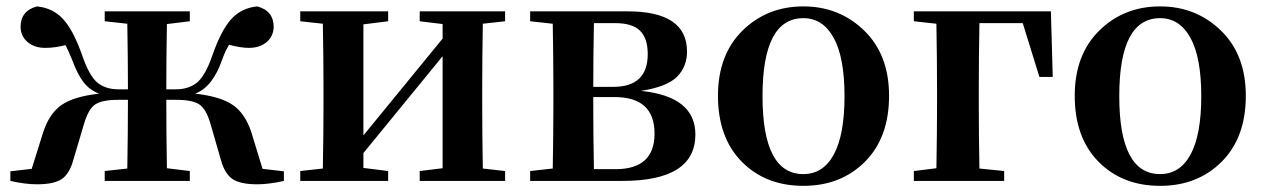

<svg xmlns="http://www.w3.org/2000/svg" viewBox="-20 -571 3991 606"><path d="M808.6 -38.1 876 -30.3V0Q829.1 10.7 792 10.7Q738.3 10.7 713.9 -5.9Q689.5 -22.5 677.7 -64.5L644.5 -179.7Q630.9 -226.6 609.4 -241.2Q587.9 -255.9 536.1 -255.9H504.9Q504.9 -151.4 506.8 -40L579.1 -31.2V0H310.5V-31.2L381.8 -39.1Q383.8 -152.3 383.8 -255.9H352.5Q301.8 -255.9 280.3 -241.2Q258.8 -226.6 245.1 -179.7L210.9 -64.5Q199.2 -22.5 174.8 -5.9Q150.4 10.7 96.7 10.7Q59.6 10.7 12.7 0V-30.3L80.1 -38.1L116.2 -153.3Q135.7 -212.9 174.3 -239.7Q212.9 -266.6 293 -275.4Q263.7 -286.1 244.1 -311Q224.6 -335.9 207 -383.8Q197.3 -408.2 186.5 -428.7Q154.3 -419.9 123 -419.9Q88.9 -419.9 67.4 -438Q45.9 -456.1 44.9 -485.4Q44.9 -537.1 96.7 -550.8Q146.5 -545.9 178.7 -511.2Q210.9 -476.6 238.3 -399.4Q260.7 -333 286.6 -311Q312.5 -289.1 353.5 -289.1H383.8Q383.8 -384.8 381.8 -496.1L310.5 -503.9V-535.2H579.1V-503.9L506.8 -495.1Q504.9 -383.8 504.9 -289.1H535.2Q576.2 -289.1 602.5 -311Q628.9 -333 651.4 -399.4Q678.7 -476.6 710.4 -511.2Q742.2 -545.9 792 -550.8Q843.8 -537.1 843.8 -485.4Q842.8 -456.1 821.3 -438Q799.8 -419.9 765.6 -419.9Q739.3 -419.9 703.1 -429.7Q691.4 -411.1 681.6 -383.8Q651.4 -295.9 595.7 -275.4Q675.8 -266.6 714.8 -239.7Q753.9 -212.9 773.4 -153.3Z M1574.2 -503.9 1503.9 -496.1Q1502 -382.8 1502 -299.8V-235.4Q1502 -152.3 1503.9 -39.1L1574.2 -31.2V0H1304.7V-31.2L1377 -40V-393.6L1127 -87.9V-41L1205.1 -31.2V0H927.7V-31.2L999 -39.1Q1001 -152.3 1001 -235.4V-299.8Q1001 -382.8 999 -496.1L927.7 -503.9V-535.2H1205.1V-503.9L1127 -494.1V-143.6L1377 -449.2V-495.1L1304.7 -503.9V-535.2H1574.2Z M1854.5 -37.1H1922.9Q2045.9 -37.1 2045.9 -149.4Q2045.9 -264.6 1919.9 -264.6H1852.5V-235.4Q1852.5 -150.4 1854.5 -37.1ZM1921.9 -498H1854.5Q1852.5 -390.6 1852.5 -296.9H1916Q2024.4 -296.9 2024.4 -400.4Q2024.4 -450.2 2000 -474.1Q1975.6 -498 1921.9 -498ZM1653.3 -535.2H1960.9Q2148.4 -535.2 2148.4 -408.2Q2148.4 -360.4 2116.7 -328.6Q2085 -296.9 2002.9 -284.2Q2174.8 -266.6 2174.8 -146.5Q2174.8 0 1944.3 0H1653.3V-31.2L1724.6 -39.1Q1726.6 -152.3 1726.6 -235.4V-299.8Q1726.6 -382.8 1724.6 -496.1L1653.3 -503.9Z M2515.6 15.6Q2396.5 15.6 2321.3 -60.5Q2246.1 -136.7 2246.1 -268.6Q2246.1 -398.4 2323.7 -474.6Q2401.4 -550.8 2515.6 -550.8Q2628.9 -550.8 2707.5 -474.6Q2786.1 -398.4 2786.1 -268.6Q2786.1 -136.7 2710 -60.5Q2633.8 15.6 2515.6 15.6ZM2515.6 -21.5Q2578.1 -21.5 2611.8 -83.5Q2645.5 -145.5 2645.5 -267.6Q2645.5 -389.6 2611.3 -451.7Q2577.1 -513.7 2515.6 -513.7Q2386.7 -513.7 2386.7 -267.6Q2386.7 -21.5 2515.6 -21.5Z M3208 -498H3071.3Q3069.3 -384.8 3069.3 -293.9V-235.4Q3069.3 -152.3 3071.3 -39.1L3149.4 -31.2V0H2864.3V-31.2L2935.5 -40Q2937.5 -151.4 2937.5 -235.4V-293.9Q2937.5 -382.8 2935.5 -496.1L2864.3 -503.9V-535.2H3296.9L3302.7 -328.1H3260.7Z M3641.6 15.6Q3522.5 15.6 3447.3 -60.5Q3372.1 -136.7 3372.1 -268.6Q3372.1 -398.4 3449.7 -474.6Q3527.3 -550.8 3641.6 -550.8Q3754.9 -550.8 3833.5 -474.6Q3912.1 -398.4 3912.1 -268.6Q3912.1 -136.7 3835.9 -60.5Q3759.8 15.6 3641.6 15.6ZM3641.6 -21.5Q3704.1 -21.5 3737.8 -83.5Q3771.5 -145.5 3771.5 -267.6Q3771.5 -389.6 3737.3 -451.7Q3703.1 -513.7 3641.6 -513.7Q3512.7 -513.7 3512.7 -267.6Q3512.7 -21.5 3641.6 -21.5Z"/></svg>

Font: GenRyuMin TW TTF Bold
Style: Regular
Weight: 700
Version: Version 1.300